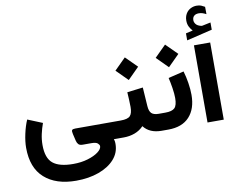

<svg xmlns="http://www.w3.org/2000/svg" viewBox="-108 -1014 1770 1416"><g transform="rotate(-10 776.5 -305.5)"><path d="M183.1 -209Q169.4 -171.4 160.4 -130.9Q151.4 -90.3 151.4 -48.8Q151.4 49.3 199.5 88.6Q247.6 127.9 351.1 127.9Q411.6 127.9 460.9 113Q510.3 98.1 539.3 76.2Q568.4 54.2 568.4 32.7Q568.4 22.9 556.2 11.5Q543.9 0 507.8 0H444.3Q421.9 0 412.4 -10.3Q402.8 -20.5 398.9 -36.6L386.2 -90.3Q380.9 -112.8 386 -119.9Q391.1 -127 410.2 -127H711.4V0H677.2Q681.6 12.2 682.4 20.8Q683.1 29.3 683.1 36.1Q683.1 101.6 639.6 150.4Q596.2 199.2 521 226.3Q445.8 253.4 351.6 253.4Q200.7 253.4 114.7 176.8Q28.8 100.1 28.8 -49.3Q28.8 -96.7 41.3 -153.6Q53.7 -210.4 72.8 -253.9Z M1046.9 0H1035.2Q945.3 0 900.9 -58.1Q873 -28.8 834.5 -14.4Q795.9 0 751 0H691.9V-127H751Q803.2 -127 821.5 -146Q839.8 -165 839.8 -213.4Q839.8 -239.7 838.1 -268.6Q836.4 -297.4 835 -323.7L953.6 -338.4L962.9 -197.8Q965.3 -159.2 981.9 -143.1Q998.5 -127 1036.1 -127H1046.9ZM776.4 -495.6 861.3 -580.1 946.3 -495.6 861.3 -410.6Z M1297.9 -222.7Q1297.9 -118.7 1243.4 -59.3Q1189 0 1085.4 0H1026.9V-127H1085.4Q1135.7 -127 1155.5 -146.7Q1175.3 -166.5 1175.3 -221.2Q1175.3 -252.4 1168.5 -296.1Q1161.6 -339.8 1153.3 -374.5L1270 -402.8Q1282.7 -361.3 1290.3 -312.7Q1297.9 -264.2 1297.9 -222.7ZM1085 -537.1 1169.9 -621.6 1254.9 -537.1 1169.9 -452.1Z M1388.7 -688.5Q1374 -704.1 1364.5 -723.4Q1355 -742.7 1355 -768.6Q1355 -787.6 1360.4 -802.7Q1365.7 -817.9 1375 -829.6Q1388.2 -846.2 1407.7 -855Q1427.2 -863.8 1447.8 -863.8Q1468.8 -863.8 1481.9 -858.4Q1495.1 -853 1509.3 -844.7L1509.8 -789.6Q1495.1 -797.4 1482.4 -801.5Q1469.7 -805.7 1454.6 -805.7Q1445.8 -805.7 1436 -803.2Q1426.3 -800.8 1418.9 -793.9Q1406.7 -782.7 1406.7 -762.2Q1406.7 -747.1 1417 -733.4Q1427.2 -719.7 1450.7 -712.9Q1453.1 -712.4 1455.6 -711.7Q1458 -710.9 1460.4 -710.9Q1462.9 -710.9 1464.8 -710.9L1528.3 -724.1V-669.9L1336.4 -624V-676.3ZM1378.9 -579.1H1500.5V-1.4H1378.9Z"/></g></svg>

Font: Vazir FD-UI
Style: Bold-FD-UI
Weight: 700
Designer: Saber Rastikerdar
Foundry: Saber Rastikerdar
Version: Version 30.0.0